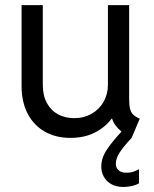

<svg xmlns="http://www.w3.org/2000/svg" viewBox="-20 -538 610 760"><path d="M65.4 -198.2V-517.6H149.4V-202.1Q149.4 -159.7 165.8 -129.9Q182.1 -100.1 210.2 -85.2Q238.3 -70.3 273.4 -70.3Q312.5 -70.3 343 -87.9Q373.5 -105.5 390.4 -135.7Q407.2 -166 407.2 -202.1V-517.6H491.2V-146.5Q491.2 -122.6 494.6 -108.2Q498 -93.8 507.1 -84.5Q516.1 -75.2 533.2 -68.4L501 7.8Q470.7 40 454.6 64.2Q438.5 88.4 438.5 110.4Q438.5 127.4 450.4 137Q462.4 146.5 480.5 145.5Q502.9 147 530.3 131.8V187.5Q518.1 194.8 500.7 198.5Q483.4 202.1 468.8 202.1Q440.9 202.1 421.1 191.2Q401.4 180.2 391.1 161.9Q380.9 143.6 380.9 122.1Q380.9 87.9 401.9 55.9Q422.9 23.9 460.9 -17.1Q431.6 -41.5 423.8 -68.4H421.9Q396.5 -34.2 355.2 -13.2Q314 7.8 258.8 7.8Q201.2 7.8 157.5 -16.8Q113.8 -41.5 89.6 -87.9Q65.4 -134.3 65.4 -198.2Z"/></svg>

Font: Reddit Sans Strawberry
Style: Regular
Weight: 400
Designer: Stephen Hutchings
Foundry: Reddit
Version: Version 1.013